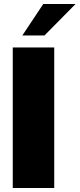

<svg xmlns="http://www.w3.org/2000/svg" viewBox="-20 -943 399 963"><path d="M44 -705H252V0H44ZM92 -765 197 -923H359L203 -765Z"/></svg>

Font: Nunito Sans Heavy
Style: Regular
Weight: 400
Designer: Vernon Adams
Foundry: Vernon Adams
Version: Version 2.500